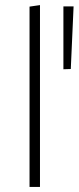

<svg xmlns="http://www.w3.org/2000/svg" viewBox="-20 -734 309 754"><path d="M96 0V-708L137 -714V0ZM258 -463 229 -462V-709H269Z"/></svg>

Font: EauTestText Light
Style: Regular
Weight: 300
Designer: Christian Thalmann (Catharsis Fonts)
Version: Version 0.001;PS 000.001;hotconv 1.0.88;makeotf.lib2.5.64775